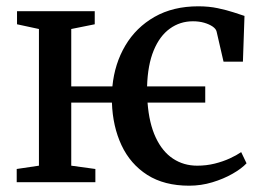

<svg xmlns="http://www.w3.org/2000/svg" viewBox="-20 -578 833 609"><path d="M580 11Q501 11 447.2 -23.2Q393.5 -57.5 365.5 -117.2Q337.5 -177 335 -252.5H206V-52.5L282.5 -42V0H33V-42L103.5 -52.5V-486L34 -501V-542.5H280.5V-501L206 -486V-304H336.5Q343.5 -376 377.5 -433.5Q411.5 -491 470.2 -524.5Q529 -558 609 -558Q642.5 -558 670.8 -552Q699 -546 720.5 -539Q742 -532 755.5 -527.5L750.5 -382.5H689L667 -478Q665 -486.5 654.5 -493.8Q644 -501 627.8 -505.8Q611.5 -510.5 592 -510.5Q551 -510.5 518.8 -487.2Q486.5 -464 467.5 -418Q448.5 -372 446.5 -304H631V-252.5H448Q453 -186.5 474 -141.8Q495 -97 528.8 -74.8Q562.5 -52.5 605.5 -52.5Q634.5 -52.5 660.8 -59Q687 -65.5 708.8 -75.5Q730.5 -85.5 745 -95.5L762 -60Q746 -43 717.5 -26.8Q689 -10.5 653.5 0.2Q618 11 580 11Z"/></svg>

Font: Merriweather 48pt
Style: Regular
Weight: 400
Version: Version 2.100